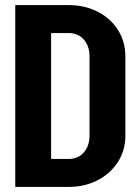

<svg xmlns="http://www.w3.org/2000/svg" viewBox="-20 -735 548 755"><path d="M473 -513V-201Q473 -144 443.5 -98Q414 -52 363.5 -26Q313 0 250 0H40V-715H250Q313 -715 364 -689Q415 -663 444 -617Q473 -571 473 -513ZM250 -110Q287 -110 309.5 -135.5Q332 -161 332 -203V-513Q332 -554 309.5 -579.5Q287 -605 250 -605H181V-110Z"/></svg>

Font: Akshar SemiBold
Style: Regular
Weight: 600
Designer: Tall Chai
Foundry: Tall Chai
Version: Version 1.000